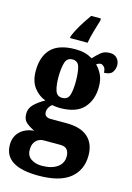

<svg xmlns="http://www.w3.org/2000/svg" viewBox="-157 -838 786 1143"><g transform="rotate(15 235.5 -266.0)"><path d="M199 234Q-12 234 -12 100Q-12 50 20 18.5Q52 -13 107 -18Q81 -29 57.5 -48Q34 -67 34 -103Q34 -137 59 -162Q84 -187 124 -209Q82 -224 52.5 -262.5Q23 -301 23 -365Q23 -454 70 -502Q117 -550 218 -550Q252 -550 276.5 -543.5Q301 -537 325 -523Q346 -546 367.5 -564Q389 -582 423 -582Q452 -582 467.5 -564Q483 -546 483 -522Q483 -497 469 -478Q455 -459 418 -459Q418 -484 407 -494.5Q396 -505 388 -505Q378 -505 371.5 -501.5Q365 -498 360 -495Q381 -475 396 -444.5Q411 -414 411 -370Q411 -289 365 -238.5Q319 -188 218 -188Q209 -188 193.5 -189.5Q178 -191 170 -193Q162 -188 153 -174Q144 -160 144 -143Q144 -126 155 -118.5Q166 -111 180 -111H280Q369 -111 413 -71Q457 -31 457 41Q457 131 393.5 182.5Q330 234 199 234ZM216 -250Q251 -250 260.5 -282Q270 -314 270 -365Q270 -418 261 -452.5Q252 -487 217 -487Q183 -487 173 -451.5Q163 -416 163 -364Q163 -315 173 -282.5Q183 -250 216 -250ZM202 172Q263 172 298 147.5Q333 123 333 80Q333 54 320.5 38.5Q308 23 279 23H172Q160 23 145.5 30Q131 37 120.5 53.5Q110 70 110 99Q110 136 137.5 154Q165 172 202 172ZM170 -616Q178 -637 192.5 -664Q207 -691 224.5 -718Q242 -745 257 -766H317V-753Q308 -724 295.5 -681Q283 -638 278 -606H170Z"/></g></svg>

Font: Noto Serif Thai ExtraCondensed Black
Style: Regular
Weight: 900
Width: 2
Designer: Monotype Design Team
Foundry: Monotype Imaging Inc.
Version: Version 2.002; ttfautohint (v1.8.4.7-5d5b)